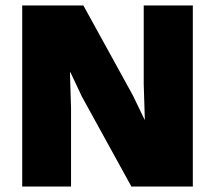

<svg xmlns="http://www.w3.org/2000/svg" viewBox="-20 -680 784 700"><path d="M683 -660V0H459L279 -327L237 -416H235L239 -286V0H61V-660H284L464 -333L507 -244H508L504 -374V-660Z"/></svg>

Font: Work Sans ExtraBold
Style: Regular
Weight: 800
Designer: Wei Huang
Foundry: Wei Huang
Version: Version 2.012; ttfautohint (v1.8.3)